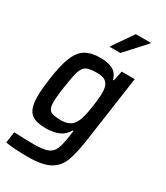

<svg xmlns="http://www.w3.org/2000/svg" viewBox="-229 -837 977 1133"><g transform="rotate(30 259.5 -270.0)"><path d="M5 0ZM5 193 16 117Q99 121 149 121Q214 121 245 108.5Q276 96 289 63.5Q302 31 312 -42L315 -64H309Q288 -27 251.5 -11.5Q215 4 164 4Q100 4 69 -18.5Q38 -41 31 -96.5Q24 -152 39 -255Q53 -359 76 -415.5Q99 -472 137.5 -495Q176 -518 239 -518Q287 -518 320.5 -502Q354 -486 366 -442H372L386 -510H475L412 -67Q397 40 375.5 95Q354 150 304 176.5Q254 203 158 203Q65 203 5 193ZM310 -130Q321 -150 328 -179Q335 -208 342 -256Q348 -301 349.5 -329.5Q351 -358 346 -378Q340 -406 321 -418.5Q302 -431 265 -431Q216 -431 193.5 -420Q171 -409 160 -374Q149 -339 137 -256Q125 -174 127.5 -139.5Q130 -105 149 -93.5Q168 -82 216 -82Q253 -82 275 -93.5Q297 -105 310 -130ZM252 -601 253 -606 348 -743H449V-738L324 -601Z"/></g></svg>

Font: Assailand Medium
Style: Italic
Weight: 500
Italic angle: -8°
Designer: Hector Gatti with collaboration of the Omnibus-Type team
Foundry: Omnibus-Type
Version: Version 0.072;October 19, 2019;FontCreator 12.0.0.2547 64-bi